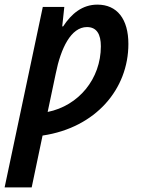

<svg xmlns="http://www.w3.org/2000/svg" viewBox="-58 -572 609 830"><path d="M-38 238H79L126 14C356 -20 497 -187 497 -382C497 -490 448 -552 363 -552C298 -552 251 -513 215 -458H211L220 -542H127ZM148 -88 183 -254C205 -364 249 -455 318 -455C360 -455 378 -424 378 -372C378 -231 282 -115 148 -88Z"/></svg>

Font: Noto Sans SemiCondensed SemiBold
Style: Italic
Weight: 600
Width: 4
Italic angle: -12°
Designer: Monotype Design Team
Foundry: Monotype Imaging Inc.
Version: Version 2.013